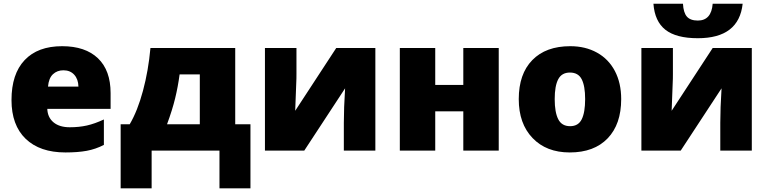

<svg xmlns="http://www.w3.org/2000/svg" viewBox="-20 -812 4139 1035"><path d="M333 9.8Q194.8 9.8 118.4 -63.7Q42 -137.2 42 -272.9Q42 -413.1 112.8 -488Q183.6 -563 314.9 -563Q439.9 -563 508.1 -497.8Q576.2 -432.6 576.2 -310.1V-225.1H234.9Q236.8 -178.7 268.8 -152.3Q300.8 -126 356 -126Q406.2 -126 448.5 -135.5Q490.7 -145 540 -168V-30.8Q495.1 -7.8 447.3 1Q399.4 9.8 333 9.8ZM321.8 -433.1Q288.1 -433.1 265.4 -411.9Q242.7 -390.6 238.8 -345.2H402.8Q401.9 -385.3 380.1 -409.2Q358.4 -433.1 321.8 -433.1Z M1330.1 203.1H1163.1V0H797.4V203.1H630.4V-142.1H679.2Q721.7 -214.4 750.7 -322.5Q779.8 -430.7 791 -553.2H1248V-142.1H1330.1ZM1057.1 -142.1V-411.1H948.2Q939.5 -345.2 924.3 -282.7Q909.2 -220.2 880.4 -142.1Z M1578.1 -553.2V-414.1Q1578.1 -402.3 1577.9 -388.7Q1577.6 -375 1571.3 -214.8L1792.5 -553.2H2003.4V0H1833.5V-149.9Q1833.5 -228.5 1840.3 -335.9L1620.1 0H1408.2V-553.2Z M2326.2 -553.2V-354H2477.5V-553.2H2668.5V0H2477.5V-211.9H2326.2V0H2135.3V-553.2Z M3328.6 -277.8Q3328.6 -142.1 3255.6 -66.2Q3182.6 9.8 3051.3 9.8Q2925.3 9.8 2850.8 -67.9Q2776.4 -145.5 2776.4 -277.8Q2776.4 -413.1 2849.4 -488Q2922.4 -563 3054.2 -563Q3135.7 -563 3198.2 -528.3Q3260.7 -493.7 3294.7 -429Q3328.6 -364.3 3328.6 -277.8ZM2970.2 -277.8Q2970.2 -206.5 2989.3 -169.2Q3008.3 -131.8 3053.2 -131.8Q3097.7 -131.8 3116 -169.2Q3134.3 -206.5 3134.3 -277.8Q3134.3 -348.6 3115.7 -384.8Q3097.2 -420.9 3052.2 -420.9Q3008.3 -420.9 2989.3 -385Q2970.2 -349.1 2970.2 -277.8Z M3607.4 -553.2V-414.1Q3607.4 -402.3 3607.2 -388.7Q3606.9 -375 3600.6 -214.8L3821.8 -553.2H4032.7V0H3862.8V-149.9Q3862.8 -228.5 3869.6 -335.9L3649.4 0H3437.5V-553.2ZM3741.7 -606Q3625 -606 3567.1 -651.4Q3509.3 -696.8 3502.4 -792H3661.6Q3664.1 -744.1 3682.6 -722.7Q3701.2 -701.2 3741.7 -701.2Q3814.9 -701.2 3821.8 -792H3983.4Q3963.4 -606 3741.7 -606Z"/></svg>

Font: Open Sans ExtBd
Style: Bold
Weight: 800
Foundry: Ascender Corporation
Version: Version 1.10